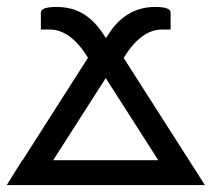

<svg xmlns="http://www.w3.org/2000/svg" viewBox="-22 -532 610 552"><path d="M567 0H-2.5L42 -71.5H43L231 -366Q181 -447 121.5 -447H95.5V-496Q95.5 -512 140.5 -512Q187 -512 220 -490.5Q240 -477.5 254 -461.5Q268 -445.5 282.5 -422.5L299 -447Q348 -512 424 -512Q468.5 -512 468.5 -496V-447H443Q383.5 -447 333.5 -365.5ZM433 -71.5 282 -307.5 131 -71.5Z"/></svg>

Font: Verano Sans
Style: Regular
Weight: 400
Designer: Lukasz Dziedzic with Adam Twardoch and Botio Nikoltchev
Foundry: tyPoland Lukasz Dziedzic
Version: Version 3.001;December 28, 2019;FontCreator 12.0.0.2547 64-b